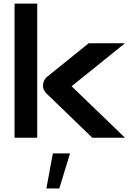

<svg xmlns="http://www.w3.org/2000/svg" viewBox="-20 -771 731 1075"><path d="M679.7 0H496.6L240.7 -247.1Q219.2 -266.6 220.7 -295.9Q221.7 -309.6 227.8 -321.5Q233.9 -333.5 244.6 -341.8L476.6 -528.8H679.7L380.9 -288.1ZM188.5 0H61.5V-751H188.5ZM312 284.2H239.7L275.9 87.9H372.1Z"/></svg>

Font: Audiowide
Style: Regular
Weight: 400
Designer: Astigmatic (AOETI)
Foundry: Astigmatic (AOETI)
Version: Version 1.002